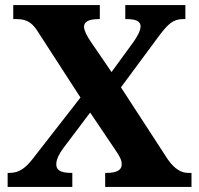

<svg xmlns="http://www.w3.org/2000/svg" viewBox="-20 -734 783 754"><path d="M10 0H264V-55H260C216 -55 201 -67 201 -89C201 -110 215 -133 227 -150L334 -292L425 -157C455 -114 458 -103 458 -88C458 -66 438 -55 398 -55H393V0H732V-55H719C694 -55 667 -68 639 -108L455 -391L600 -587C640 -641 660 -659 699 -659H708V-714H472V-659H476C507 -659 532 -654 532 -630C532 -612 516 -586 504 -569L418 -451L336 -571C320 -595 310 -615 310 -629C310 -645 322 -659 368 -659H372V-714H32V-659H45C90 -659 109 -641 131 -606L296 -351L120 -125C88 -83 64 -55 16 -55H10Z"/></svg>

Font: Noto Serif Hentaigana Bold
Style: Regular
Weight: 700
Designer: Kazuhiro Yamada
Foundry: nipponia
Version: Version 1.000